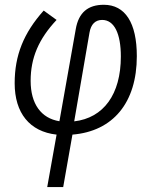

<svg xmlns="http://www.w3.org/2000/svg" viewBox="-20 -547 626 792"><path d="M240.7 224.6 278.8 8.3C446.3 -5.4 544.4 -123.5 544.4 -315.4C544.4 -452.6 496.6 -527.3 408.2 -527.3C342.8 -527.3 304.2 -495.1 292.5 -426.8L225.1 -46.9C149.4 -59.1 106.4 -118.7 106.4 -213.4C106.4 -308.1 139.2 -385.7 213.4 -464.8L160.2 -503.4C77.1 -410.2 40.5 -318.4 40.5 -203.6C40.5 -81.1 102.1 -3.9 213.4 8.3L174.8 224.6ZM286.1 -46.4 349.1 -412.1C355 -447.3 373.5 -464.8 401.4 -464.8C451.7 -464.8 478.5 -407.7 478.5 -314C478.5 -157.7 407.2 -60.5 286.1 -46.4Z"/></svg>

Font: Cascadia Mono NF Light
Style: Italic
Weight: 300
Italic angle: -10°
Monospace: yes
Designer: Aaron Bell
Foundry: Saja Typeworks
Version: Version 2404.023